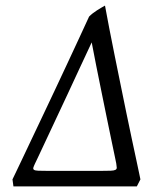

<svg xmlns="http://www.w3.org/2000/svg" viewBox="-20 -663 583 683"><path d="M393.6 -81.1Q393.6 -81.1 389.2 -102.8Q384.8 -124.5 377.2 -160.2Q369.6 -195.8 360.4 -241.5Q351.1 -287.1 341.3 -335Q331.5 -382.8 322.3 -429.2Q313 -475.6 306.2 -512.2Q287.1 -471.2 264.6 -423.1Q242.2 -375 220 -327.1Q197.8 -279.3 176.8 -234.9Q155.8 -190.4 139.9 -156.2Q124 -122.1 114.3 -101.6Q104.5 -81.1 104.5 -81.1Q100.1 -71.8 98.6 -66.7Q97.2 -61.5 101.1 -58.8Q105 -56.2 116.2 -55.7Q127.4 -55.2 148.4 -55.2H340.8Q362.3 -55.2 374 -55.7Q385.7 -56.2 390.6 -58.8Q395.5 -61.5 395.3 -66.7Q395 -71.8 393.6 -81.1ZM466.8 0H27.8L24.4 -24.9Q24.4 -24.9 33 -42.7Q41.5 -60.5 56.2 -91.3Q70.8 -122.1 90.3 -163.3Q109.9 -204.6 131.8 -250.7Q153.8 -296.9 176.8 -345.9Q199.7 -395 221.7 -441.7Q243.7 -488.3 262.9 -530.3Q282.2 -572.3 296.9 -604Q302.7 -609.9 309.8 -615.5Q316.9 -621.1 324.7 -626Q332.5 -630.9 339.8 -635.3Q347.2 -639.6 353.5 -643.1Q359.9 -606.9 368.9 -561.3Q377.9 -515.6 387.9 -465.6Q397.9 -415.5 408.7 -363.3Q419.4 -311 429.4 -262Q439.5 -212.9 448.7 -169.9Q458 -127 464.8 -94.7Q471.7 -62.5 475.6 -43.7Q479.5 -24.9 479.5 -24.9Z"/></svg>

Font: GentiumAlt
Style: Italic
Weight: 400
Italic angle: -7°
Designer: J. Victor Gaultney
Version: Version 1.02; 2005; OFL release